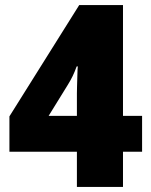

<svg xmlns="http://www.w3.org/2000/svg" viewBox="-20 -734 593 754"><path d="M538 -138H463V0H282V-138H17V-277L291 -714H463V-279H538ZM282 -368Q282 -376 282.5 -393Q283 -410 283.5 -428Q284 -446 284.5 -459Q285 -472 286 -473H281Q273 -451 265.5 -435.5Q258 -420 247 -402L171 -279H282Z"/></svg>

Font: Noto Sans Gujarati SemiCondensed Black
Style: Regular
Weight: 900
Width: 4
Designer: Jelle Bosma - Monotype Design Team, Universal Thirst
Foundry: Monotype Imaging Inc.
Version: Version 2.106; ttfautohint (v1.8.4.7-5d5b)